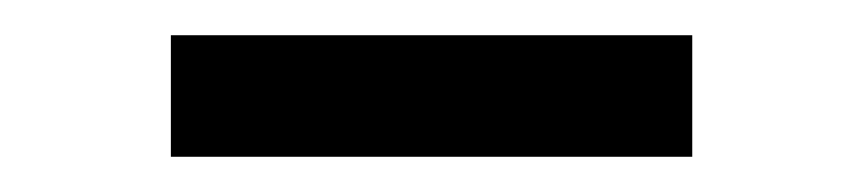

<svg xmlns="http://www.w3.org/2000/svg" viewBox="-20 -769 490 109"><path d="M77 -680V-749H373V-680Z"/></svg>

Font: Noto Serif TC ExtraBold
Style: Regular
Weight: 800
Designer: Ryoko NISHIZUKA 西塚涼子 (kana & ideographs); Frank Grießhammer (Latin, Greek & Cyrillic); Wenlong ZHANG 张文龙 (bopomofo); San
Foundry: Adobe
Version: Version 2.002-H1;hotconv 1.1.0;makeotfexe 2.6.0